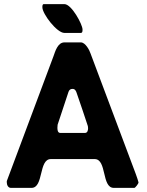

<svg xmlns="http://www.w3.org/2000/svg" viewBox="-20 -913 712 933"><path d="M13 -27C13 -15 19 0 33 0H133C193 0 167 -140 227 -140H440C500 -140 473 0 533 0H633C637 0 654 -21 653 -27C653 -29 644 -57 640 -67C607 -155 453 -565 420 -653C415 -669 395 -707 373 -707H293C260 -707 248 -662 240 -640C206 -549 47 -124 13 -33ZM259 -293C259 -296 260 -306 260 -307L313 -467C317 -478 324 -481 333 -481C345 -481 350 -470 353 -460C362 -436 399 -324 407 -300C407 -299 408 -292 408 -290C408 -282 406 -267 393 -267H273C259 -267 259 -285 259 -293ZM186 -877C186 -846 256 -753 293 -753H373C382 -753 381 -766 381 -770C381 -794 328 -893 293 -893H193C185 -893 186 -881 186 -877Z"/></svg>

Font: Asimov Print
Style: C
Weight: 500
Designer: Google
Version: Version 2.000980: 2014